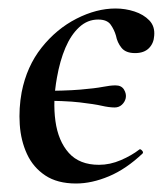

<svg xmlns="http://www.w3.org/2000/svg" viewBox="-20 -419 386 452"><path d="M250 -166Q237 -166 219.5 -170Q202 -174 167.5 -178Q133 -182 69 -182V-205Q133 -205 168.5 -208Q204 -211 222 -214.5Q240 -218 252 -218Q266 -218 272 -208Q278 -198 276 -188Q274 -179 267 -172.5Q260 -166 250 -166ZM159 13Q115 13 86.5 -6Q58 -25 43.5 -56.5Q29 -88 26.5 -126Q24 -164 31 -202Q43 -263 78 -307Q113 -351 160 -375Q207 -399 252 -399Q275 -399 296.5 -392Q318 -385 331.5 -371Q345 -357 343 -335Q342 -317 330.5 -305.5Q319 -294 298 -294Q276 -294 266 -306.5Q256 -319 253 -335Q249 -349 240.5 -361Q232 -373 211 -373Q186 -373 166.5 -355Q147 -337 134 -306.5Q121 -276 114 -236Q104 -181 110.5 -134Q117 -87 142 -59Q167 -31 213 -31Q239 -31 264.5 -42Q290 -53 308 -67Q310 -69 314 -65Q318 -61 316 -58Q277 -21 236.5 -4Q196 13 159 13Z"/></svg>

Font: Cormorant SemiBold
Style: Italic
Weight: 600
Italic angle: -10°
Designer: Christian Thalmann (Catharsis Fonts)
Foundry: Catharsis Fonts
Version: Version 4.000